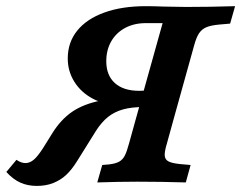

<svg xmlns="http://www.w3.org/2000/svg" viewBox="-74 -591 781 622"><path d="M452.8 -516.1H398.7Q360.5 -516.1 331.3 -500.5Q302.2 -484.8 286.2 -456.9Q270.3 -428.9 270.3 -392.7Q270.3 -347 298.1 -321.9Q325.9 -296.8 376.5 -296.8Q396.1 -296.8 406 -298.7L397.2 -246.8Q382 -248 369.9 -248.6Q357.7 -249.3 335.2 -249.6Q324.7 -250.4 310.9 -250.8Q262.9 -251.6 225.4 -272Q187.9 -292.3 166.7 -326.4Q145.5 -360.5 145.5 -401.7Q145.5 -453.7 176.2 -491.8Q206.9 -529.8 264 -550.4Q321 -571 398.5 -571Q425.4 -571 456.7 -569.7Q488.9 -569 529 -568.5H530.9Q606.2 -568.5 687.6 -571L671.5 -514.5L635.8 -511.4Q609 -508.9 594.4 -502.7Q579.9 -496.5 571 -483.4Q562.2 -470.3 555.3 -445.2L487.5 -201.6H364.9ZM-53.5 -33.9 -20.7 -73.2Q-5.4 -62.7 8.3 -62.7Q22 -62.7 34.6 -72.9Q47.2 -83 65 -110.5L95.4 -159.3Q123 -203.7 159.9 -229Q196.8 -254.2 253.7 -265.5Q310.7 -276.9 401.1 -276.9L394.1 -244.4Q352.8 -244.4 324.8 -236.6Q296.8 -228.8 276 -212.2Q255.1 -195.5 236.6 -166.6L175.2 -68.2Q158 -40.7 140.2 -24.2Q122.5 -7.7 98.8 1.8Q75 11.3 45.8 11.3Q15 11.3 -8.5 0.4Q-32.1 -10.4 -53.5 -33.9ZM241.1 0 257.2 -56.5 279.5 -58.4Q300.5 -60.9 312 -67.3Q323.5 -73.7 330.3 -87Q337.1 -100.3 343.9 -125.8L364.9 -201.6H487.5L466.6 -125.8Q458.9 -100.3 459.6 -87.4Q460.4 -74.4 471.3 -68.4Q482.2 -62.4 508.2 -59.6L543.5 -56.5L527.9 0Q447.2 -2.4 371.6 -2.4H370.2H371Q312.4 -2.4 241.1 0Z"/></svg>

Font: Playfair Micro SmCond SmLight
Style: Italic
Weight: 360
Width: 4
Italic angle: -15.6°
Designer: Claus Eggers Sørensen
Foundry: Claus Eggers Sørensen
Version: Version 2.203;Glyphs 3.3 (3326)